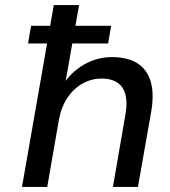

<svg xmlns="http://www.w3.org/2000/svg" viewBox="-20 -740 671 760"><path d="M91 -568 103 -638H420L408 -568ZM67 0 193 -720H293L240 -420Q273 -464 321 -489Q369 -514 424 -514Q484 -514 523 -490Q562 -466 576.5 -417Q591 -368 578 -295L526 0H427L476 -284Q489 -356 465 -392.5Q441 -429 382 -429Q342 -429 307 -409.5Q272 -390 247.5 -354Q223 -318 213 -265L167 0Z"/></svg>

Font: DM Sans 16pt Medium
Style: Italic
Weight: 500
Italic angle: -10°
Version: Version 4.004;gftools[0.9.30]